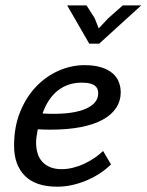

<svg xmlns="http://www.w3.org/2000/svg" viewBox="-20 -682 544 712"><path d="M32.2 0ZM391.6 -72.3Q375.5 -56.2 353.5 -41.3Q331.5 -26.4 305.7 -14.9Q279.8 -3.4 251 3.4Q222.2 10.3 192.4 10.3Q112.3 10.3 72.3 -30Q32.2 -70.3 32.2 -141.6Q32.2 -211.9 54.7 -267.1Q77.1 -322.3 114 -360.8Q150.9 -399.4 197.8 -419.9Q244.6 -440.4 293.5 -440.4Q329.6 -440.4 355.2 -432.4Q380.9 -424.3 397 -410.6Q413.1 -397 420.4 -378.4Q427.7 -359.9 427.7 -339.4Q427.7 -308.1 411.1 -282.5Q394.5 -256.8 362.1 -238.8Q329.6 -220.7 280.8 -210.9Q231.9 -201.2 167.5 -201.2Q156.2 -201.2 144.8 -201.4Q133.3 -201.7 120.1 -202.6Q117.2 -188.5 115.5 -175.5Q113.8 -162.6 113.8 -153.3Q113.8 -131.3 119.4 -113.3Q125 -95.2 136.7 -82.3Q148.4 -69.3 166.3 -62Q184.1 -54.7 208.5 -54.7Q229 -54.7 250 -59.8Q271 -64.9 291.3 -74.2Q311.5 -83.5 329.6 -95.7Q347.7 -107.9 362.3 -122.1ZM282.2 -375.5Q232.4 -375.5 195.3 -346.9Q158.2 -318.4 137.7 -261.2Q185.1 -258.3 223.1 -261.7Q261.2 -265.1 288.1 -274.7Q314.9 -284.2 329.6 -299.6Q344.2 -314.9 344.2 -336.4Q344.2 -343.8 341.8 -350.8Q339.4 -357.9 332.8 -363.5Q326.2 -369.1 314 -372.3Q301.8 -375.5 282.2 -375.5ZM347.7 -520H311L229 -662.1H300.8L331.1 -614.7L346.2 -576.7L381.8 -614.7L435.5 -662.1H503.9Z"/></svg>

Font: PT Astra Sans
Style: Italic
Weight: 400
Italic angle: -16°
Designer: A.Korolkova, I. Chaeva
Foundry: ParaType Ltd
Version: Version 1.001; ttfautohint (v1.6)